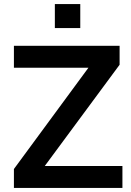

<svg xmlns="http://www.w3.org/2000/svg" viewBox="-20 -932 652 952"><path d="M49 0V-94L450 -639L453 -596H49V-705H573V-611L171 -67L169 -109H587V0ZM252 -793V-912H378V-793Z"/></svg>

Font: Nunito Sans 11pt
Style: Bold
Weight: 700
Version: Version 3.101;gftools[0.9.27]